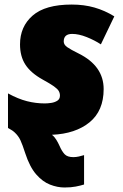

<svg xmlns="http://www.w3.org/2000/svg" viewBox="-20 -583 542 843"><path d="M263.2 240.2Q231.9 240.2 199.5 227.5Q167 214.8 138.7 182.4Q110.4 149.9 90.8 89.8Q78.6 51.8 69.6 32.5Q60.5 13.2 43.9 -2Q36.6 -8.8 29.5 -12.7Q22.5 -16.6 15.1 -21V-172.9Q60.1 -148.4 98.6 -138.7Q137.2 -128.9 176.8 -128.9Q188.5 -128.9 204.1 -131.1Q219.7 -133.3 231.4 -140.6Q243.2 -147.9 243.2 -163.1Q243.2 -174.3 238 -183.3Q232.9 -192.4 216.8 -203.9Q200.7 -215.3 167 -233.9Q115.2 -262.7 91.6 -299.1Q67.9 -335.4 67.9 -388.2Q67.9 -466.3 123.3 -514.6Q178.7 -563 294.9 -563Q349.1 -563 394.5 -550Q439.9 -537.1 481.9 -511.2L422.9 -388.2Q395.5 -406.2 360.6 -420.2Q325.7 -434.1 296.9 -434.1Q259.8 -434.1 259.8 -400.9Q259.8 -386.7 275.1 -376Q290.5 -365.2 325.2 -348.1Q435.1 -293.5 435.1 -191.9Q435.1 -96.7 373.3 -46.1Q311.5 4.4 208 8.8Q218.8 17.1 226.8 30Q234.9 43 241.2 57.1Q251.5 81.1 263.7 94Q275.9 106.9 301.8 106.9Q314 106.9 325.9 104.2Q337.9 101.6 349.1 98.1V227.1Q334 231.9 312.7 236.1Q291.5 240.2 263.2 240.2Z"/></svg>

Font: Open Sans ExtraBold
Style: Italic
Weight: 800
Italic angle: -12°
Designer: Monotype Design Team
Foundry: Monotype Imaging Inc.
Version: Version 3.000; ttfautohint (v1.8.4)